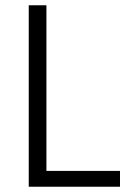

<svg xmlns="http://www.w3.org/2000/svg" viewBox="-20 -708 498 728"><path d="M89 0V-688H156V-60H435V0Z"/></svg>

Font: Saira Semi Condensed Light
Style: Regular
Weight: 300
Width: 4
Designer: Hector Gatti with collaboration of the Omnibus-Type team
Foundry: Omnibus-Type
Version: Version 1.001; ttfautohint (v1.8)